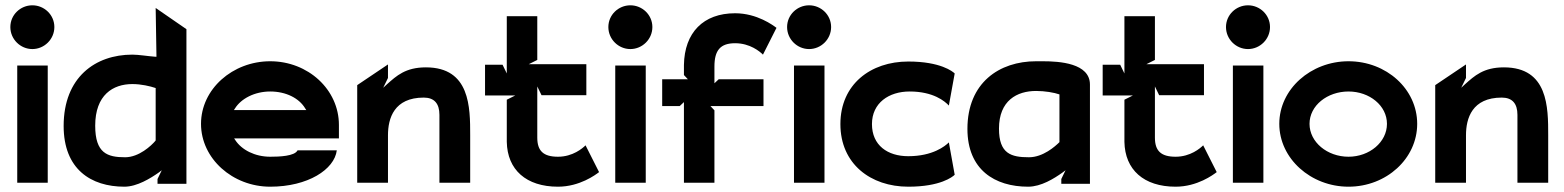

<svg xmlns="http://www.w3.org/2000/svg" viewBox="-20 -693 5898 724"><path d="M19 -591C19 -545 57 -508 102 -508C147 -508 185 -545 185 -591C185 -637 147 -673 102 -673C57 -673 19 -637 19 -591ZM45 -4H160V-446H45Z M220 -218C220 -55 323 11 449 11C497 11 548 -21 578 -42L590 -51L574 -18V0H683V-583L567 -663L570 -479H566C538 -481 503 -487 479 -487C340 -487 220 -402 220 -218ZM339 -219C339 -335 406 -376 479 -376C513 -376 546 -368 567 -361V-164L566 -162C551 -144 504 -100 452 -100C385 -100 339 -115 339 -219Z M738 -226C738 -95 857 11 999 11C1141 11 1241 -54 1250 -126H1102C1091 -104 1033 -102 999 -102C941 -102 891 -128 867 -165L863 -171H1258V-222C1258 -355 1142 -462 999 -462C857 -462 738 -357 738 -226ZM862 -278 866 -284C889 -321 940 -348 999 -348C1058 -348 1108 -323 1131 -284L1135 -278Z M1327 -4H1443V-183C1443 -247 1466 -325 1578 -325C1618 -325 1637 -302 1637 -260V-4H1753V-183C1753 -288 1753 -439 1586 -439C1509 -439 1475 -407 1439 -375L1425 -362L1443 -399V-450L1327 -372Z M1809 -333H1923L1891 -317V-158C1893 -53 1964 11 2084 11C2166 11 2226 -34 2239 -44L2188 -145C2177 -134 2140 -102 2084 -102C2029 -102 2006 -124 2006 -174V-367L2022 -334H2191V-451H1974L2006 -467V-632H1891V-416L1875 -449H1809Z M2274 -591C2274 -545 2312 -508 2357 -508C2402 -508 2440 -545 2440 -591C2440 -637 2402 -673 2357 -673C2312 -673 2274 -637 2274 -591ZM2300 -4H2415V-446H2300Z M2477 -293H2543L2559 -308V-4H2674V-277L2659 -293H2859V-394H2690L2674 -379V-442C2674 -503 2696 -530 2752 -530C2808 -530 2845 -499 2857 -487L2908 -588C2896 -597 2835 -643 2752 -643C2632 -643 2561 -570 2559 -448V-410L2574 -394H2477Z M2948 -591C2948 -545 2986 -508 3031 -508C3076 -508 3114 -545 3114 -591C3114 -637 3076 -673 3031 -673C2986 -673 2948 -637 2948 -591ZM2974 -4H3089V-446H2974Z M3149 -225C3149 -75 3263 11 3405 11C3526 11 3572 -26 3580 -34L3558 -156C3544 -142 3497 -104 3405 -104C3327 -104 3268 -145 3268 -225C3268 -305 3332 -348 3410 -348C3500 -348 3543 -311 3558 -295L3580 -416C3573 -423 3527 -461 3405 -461C3263 -461 3149 -375 3149 -225Z M3628 -207C3628 -53 3731 11 3857 11C3906 11 3955 -20 3986 -42L3998 -51L3982 -18V0H4090V-374C4090 -455 3975 -462 3912 -462H3887C3748 -462 3628 -381 3628 -207ZM3747 -208C3747 -314 3815 -350 3887 -350C3920 -350 3955 -344 3975 -337V-157C3959 -141 3913 -100 3860 -100C3793 -100 3747 -113 3747 -208Z M4138 -333H4252L4220 -317V-158C4222 -53 4293 11 4413 11C4495 11 4555 -34 4568 -44L4517 -145C4506 -134 4469 -102 4413 -102C4358 -102 4335 -124 4335 -174V-367L4351 -334H4520V-451H4303L4335 -467V-632H4220V-416L4204 -449H4138Z M4603 -591C4603 -545 4641 -508 4686 -508C4731 -508 4769 -545 4769 -591C4769 -637 4731 -673 4686 -673C4641 -673 4603 -637 4603 -591ZM4629 -4H4744V-446H4629Z M4804 -226C4804 -95 4923 11 5065 11C5208 11 5324 -95 5324 -226C5324 -357 5208 -462 5065 -462C4923 -462 4804 -357 4804 -226ZM4918 -226C4918 -295 4985 -348 5065 -348C5144 -348 5210 -295 5210 -226C5210 -157 5144 -102 5065 -102C4985 -102 4918 -157 4918 -226Z M5392 -4H5508V-183C5508 -247 5531 -325 5643 -325C5683 -325 5702 -302 5702 -260V-4H5818V-183C5818 -288 5818 -439 5651 -439C5574 -439 5540 -407 5504 -375L5490 -362L5508 -399V-450L5392 -372Z"/></svg>

Font: Charger EcoBold
Style: Bold
Weight: 1000
Designer: Jasper
Foundry: Cannot Into Space Fonts
Version: Version 1.1